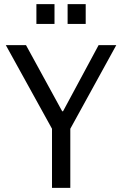

<svg xmlns="http://www.w3.org/2000/svg" viewBox="-20 -903 587 923"><path d="M155 -788V-883H242V-788ZM305 -788V-883H392V-788ZM318 0H230V-284L8 -686H105L279 -368H283L454 -686H539L318 -284Z"/></svg>

Font: Archivo Narrow
Style: Regular
Weight: 400
Designer: Hector Gatti
Foundry: Omnibus-Type
Version: Version 1.003